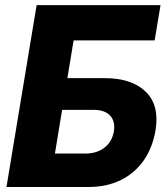

<svg xmlns="http://www.w3.org/2000/svg" viewBox="-20 -748 672 768"><path d="M5.9 0 126.5 -727.5H622.1L598.6 -586.4H274.4L249.5 -435.5H397.9Q506.8 -435.5 562.7 -381.3Q618.7 -327.1 602.1 -226.6Q590.3 -157.2 554.7 -106.2Q519 -55.2 462.9 -27.6Q406.7 0 334 0ZM199.7 -133.8H321.8Q367.7 -133.8 398.2 -157.7Q428.7 -181.6 435.5 -222.7Q441.9 -261.7 420.9 -285.2Q399.9 -308.6 353.5 -308.6H228.5Z"/></svg>

Font: Inter 28pt ExtraBold
Style: Italic
Weight: 800
Italic angle: -9.3988°
Designer: Rasmus Andersson
Foundry: rsms
Version: Version 4.001;git-66647c0bb